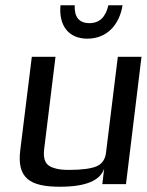

<svg xmlns="http://www.w3.org/2000/svg" viewBox="-20 -700 558 730"><path d="M208 10C305 10 361 -13 376 -59L369 0H459L518 -484H428L383 -119C380 -94 368 -77 348 -68C327 -59 292 -54 242 -54C219 -54 201 -56 186 -61C153 -70 143 -93 148 -134L191 -484H101L57 -129C44 -23 93 10 208 10ZM446 -680H392C382 -635 358 -612 320 -612C281 -612 262 -635 264 -680H210C203 -606 238 -553 312 -553C387 -553 434 -606 446 -680Z"/></svg>

Font: Gamestation Display
Style: Italic
Weight: 400
Designer: Jonas Hecksher
Foundry: Jonas Hecksher, Playtypeª, e-types AS
Version: Version 1.003